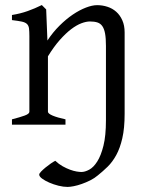

<svg xmlns="http://www.w3.org/2000/svg" viewBox="-20 -489 587 753"><path d="M468.8 -43Q468.8 14.2 459.7 53.2Q450.7 92.3 435.8 119.4Q420.9 146.5 402.1 164.8Q383.3 183.1 363.8 198.7Q350.6 210 334 218.3Q317.4 226.6 300.8 232.4Q284.2 238.3 269.3 241.2Q254.4 244.1 245.1 244.1Q228.5 244.1 209.2 239.3Q189.9 234.4 173.1 227.1Q156.2 219.7 145 211.4Q133.8 203.1 133.8 195.8Q133.8 191.4 141.1 183.8Q148.4 176.3 158.4 168Q168.5 159.7 179.2 152.3Q189.9 145 196.8 141.6Q210.9 154.8 225.8 163.1Q240.7 171.4 254.6 176.5Q268.6 181.6 280.3 183.6Q292 185.5 299.3 185.5Q313 185.5 329.8 176.5Q346.7 167.5 361.3 144.5Q376 121.6 385.7 82.5Q395.5 43.5 395.5 -17.1V-309.1Q395.5 -338.9 392.1 -357.4Q388.7 -376 381.3 -386.5Q374 -397 362.1 -400.9Q350.1 -404.8 333 -404.8Q317.9 -404.8 299.1 -397.7Q280.3 -390.6 259 -374.5Q237.8 -358.4 214.6 -332.3Q191.4 -306.2 168 -268.1V-50.8Q168 -43.5 186.5 -35.6Q205.1 -27.8 236.8 -21V0H26.9V-21Q59.1 -29.3 77.1 -35.9Q95.2 -42.5 95.2 -50.8V-347.2Q95.2 -366.2 93.8 -377.4Q92.3 -388.7 85.7 -395Q79.1 -401.4 65.4 -404.3Q51.8 -407.2 26.9 -410.2V-430.2Q60.1 -435.5 88.4 -445.6Q116.7 -455.6 144 -469.2L161.1 -452.1L166 -330.1Q187.5 -362.8 213.4 -388.4Q239.3 -414.1 265.6 -431.9Q292 -449.7 316.9 -459.2Q341.8 -468.8 360.8 -468.8Q381.8 -468.8 401.4 -462.4Q420.9 -456.1 435.8 -442.9Q450.7 -429.7 459.7 -409.4Q468.8 -389.2 468.8 -361.8Z"/></svg>

Font: Gentium Kaktovik
Style: Regular
Weight: 400
Designer: J. Victor Gaultney and Annie Olsen
Foundry: SIL International
Version: Version 1.102; 2013; Maintenance release